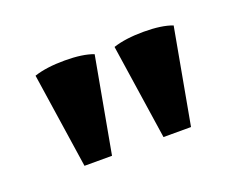

<svg xmlns="http://www.w3.org/2000/svg" viewBox="-48 -813 447 354"><g transform="rotate(-20 175.0 -635.5)"><path d="M223 -538H277L311 -725Q290 -733 255 -733Q219 -733 195 -725ZM68 -538H122L156 -725Q135 -733 100 -733Q64 -733 40 -725Z"/></g></svg>

Font: Arima Madurai Black
Style: Regular
Weight: 900
Designer: Joana Correia and Natanael Gama
Foundry: NDISCOVER
Version: Version 1.019